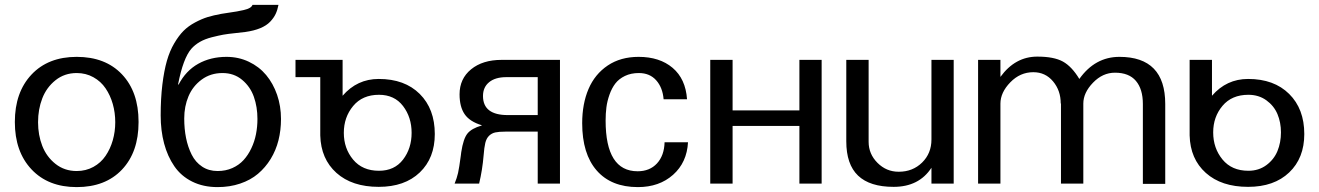

<svg xmlns="http://www.w3.org/2000/svg" viewBox="-20 -742 5331 776"><path d="M445.8 -248Q445.8 -286.6 435.8 -321.8Q425.8 -356.9 406.7 -385Q387.7 -413.1 357.4 -429.9Q327.1 -446.8 290 -446.8Q240.7 -446.8 204.3 -417.7Q168 -388.7 150.9 -344.5Q133.8 -300.3 133.8 -248Q133.8 -196.3 150.9 -152.3Q168 -108.4 204.3 -79.6Q240.7 -50.8 290 -50.8Q327.1 -50.8 357.4 -67.4Q387.7 -84 406.7 -112.1Q425.8 -140.1 435.8 -175Q445.8 -210 445.8 -248ZM540 -250V-248Q540 -127.4 473.1 -56.6Q406.2 14.2 290 14.2Q174.8 14.2 107.4 -57.4Q40 -128.9 40 -249Q40 -369.1 107.4 -440.7Q174.8 -512.2 290 -512.2Q406.2 -512.2 473.1 -441.4Q540 -370.6 540 -250Z M629.4 -275.9V-274.9Q629.4 -343.8 636.2 -399.9Q643.1 -456.1 654.5 -496.1Q666 -536.1 684.3 -567.1Q702.6 -598.1 721.9 -617.4Q741.2 -636.7 768.1 -651.1Q794.9 -665.5 818.8 -672.9Q842.8 -680.2 874.5 -686Q885.3 -688 904.8 -690.7Q924.3 -693.4 937.7 -695.8Q951.2 -698.2 966.1 -701.7Q981 -705.1 989.5 -710.2Q998 -715.3 1000.5 -722.2H1105.5Q1101.6 -701.7 1094 -685.5Q1086.4 -669.4 1071.8 -654.1Q1057.1 -638.7 1032 -628.2Q1006.8 -617.7 971.7 -612.8Q966.3 -611.8 933.1 -608.4Q899.9 -605 882.3 -601.8Q864.7 -598.6 836.7 -591.6Q808.6 -584.5 788.1 -572.8Q767.6 -561 753.4 -544.9Q720.2 -506.8 699.7 -400.9L701.7 -399.9Q731 -456.1 781 -484.1Q831.1 -512.2 895.5 -512.2Q944.3 -512.2 985.8 -492.4Q1027.3 -472.7 1055.7 -438.7Q1084 -404.8 1099.9 -358.9Q1115.7 -313 1115.7 -261.2Q1115.7 -215.8 1105.5 -175Q1095.2 -134.3 1074 -99.6Q1052.7 -64.9 1022.7 -39.6Q992.7 -14.2 950.7 0Q908.7 14.2 859.4 14.2Q801.3 14.2 756.6 -8.1Q711.9 -30.3 684.6 -70.1Q657.2 -109.9 643.3 -161.9Q629.4 -213.9 629.4 -275.9ZM724.6 -263.2Q724.6 -221.2 731.9 -184.6Q739.3 -147.9 754.6 -117.2Q770 -86.4 796.9 -68.6Q823.7 -50.8 859.4 -50.8Q892.1 -50.8 918.9 -62.7Q945.8 -74.7 964.4 -95Q982.9 -115.2 995.8 -142.6Q1008.8 -169.9 1014.6 -199.7Q1020.5 -229.5 1020.5 -261.2Q1020.5 -309.6 1006.1 -350.6Q991.7 -391.6 958.7 -419.2Q925.8 -446.8 879.4 -446.8Q831.1 -446.8 795.2 -420.4Q759.3 -394 741.9 -353Q724.6 -312 724.6 -263.2Z M1511.7 -358.9Q1444.8 -358.9 1407.2 -313.5Q1369.6 -268.1 1369.6 -205.1Q1369.6 -142.1 1407.2 -96.9Q1444.8 -51.8 1511.7 -51.8Q1574.2 -51.8 1608.9 -96.9Q1643.6 -142.1 1643.6 -205.1Q1643.6 -268.1 1608.9 -313.5Q1574.2 -358.9 1511.7 -358.9ZM1737.3 -200.2Q1737.3 -103 1676.5 -44.9Q1615.7 13.2 1510.7 13.2Q1402.8 13.2 1339.8 -43.2Q1276.9 -99.6 1274.4 -194.8V-430.2H1174.3V-500H1364.7V-355Q1423.3 -422.9 1510.7 -422.9Q1615.7 -422.9 1676.5 -362.3Q1737.3 -301.8 1737.3 -200.2Z M2153.3 -276.9V-430.2H2026.4Q1981.9 -430.2 1957 -409.9Q1932.1 -389.6 1932.1 -354Q1932.1 -276.9 2032.2 -276.9ZM1927.2 -235.8Q1878.4 -250.5 1857.9 -280.5Q1837.4 -310.5 1837.4 -360.8Q1837.4 -423.8 1884 -461.9Q1930.7 -500 2007.3 -500H2243.2V0H2153.3V-210H2022.5Q1996.6 -210 1981.9 -206.8Q1967.3 -203.6 1956.5 -193.1Q1945.8 -182.6 1941.4 -164.3Q1937 -146 1934.6 -113.8Q1929.7 -55.2 1916.5 0H1817.4Q1826.7 -22.5 1831.3 -43Q1835.9 -63.5 1842.3 -111.8L1844.2 -127Q1852.5 -181.6 1869.4 -202.4Q1886.2 -223.1 1927.2 -234.9Z M2756.8 -340.8H2662.1Q2658.2 -388.2 2632.1 -417.5Q2606 -446.8 2562 -446.8Q2530.3 -446.8 2505.9 -435.1Q2481.4 -423.3 2467 -404.5Q2452.6 -385.7 2443.4 -359.6Q2434.1 -333.5 2430.9 -308.3Q2427.7 -283.2 2427.7 -254.9Q2427.7 -49.8 2557.1 -49.8Q2606 -49.8 2635.3 -81.5Q2664.6 -113.3 2666 -167H2760.7Q2756.3 -85.4 2700.4 -35.6Q2644.5 14.2 2558.1 14.2Q2450.2 14.2 2391.6 -53Q2333 -120.1 2333 -244.1Q2333 -322.3 2358.6 -382.3Q2384.3 -442.4 2436.3 -477.3Q2488.3 -512.2 2561 -512.2Q2646 -512.2 2698.5 -467.8Q2751 -423.3 2756.8 -340.8Z M3300.8 0H3210.9V-232.9H2940.9V0H2850.6V-500H2940.9V-295.9H3210.9V-500H3300.8Z M3611.8 -47.9H3612.8Q3668.9 -47.9 3706.8 -85Q3744.6 -122.1 3744.6 -178.2V-500H3834.5V0H3744.6V-64Q3694.3 13.2 3591.8 13.2Q3495.6 13.2 3448 -32.2Q3400.4 -77.6 3400.4 -170.9V-500H3490.7V-168.9Q3490.7 -119.6 3526.6 -83.7Q3562.5 -47.9 3611.8 -47.9Z M4268.1 -323.2 4267.1 -324.2Q4267.1 -376 4236.1 -413.1Q4205.1 -450.2 4156.2 -450.2Q4103 -450.2 4063.2 -409.2Q4023.4 -368.2 4023.4 -323.2V0H3933.1V-500H4023.4V-431.2Q4083 -513.2 4172.4 -513.2Q4239.7 -513.2 4275.9 -493.2Q4312 -473.1 4342.3 -422.9Q4405.8 -512.2 4504.4 -512.2Q4689.5 -512.2 4689.5 -321.8V1H4599.1V-321.8Q4599.1 -381.8 4571 -415Q4543 -448.2 4486.3 -448.2Q4436.5 -448.2 4397.5 -407.7Q4358.4 -367.2 4358.4 -323.2V0H4268.1Z M5251.5 -200.2Q5251.5 -103 5190.4 -44.9Q5129.4 13.2 5024.4 13.2Q4916.5 13.2 4853.5 -43.2Q4790.5 -99.6 4788.1 -194.8V-500H4878.4V-355Q4937 -422.9 5024.4 -422.9Q5129.4 -422.9 5190.4 -362.3Q5251.5 -301.8 5251.5 -200.2ZM5157.2 -207Q5157.2 -247.1 5143.1 -280.8Q5128.9 -314.5 5098.1 -336.7Q5067.4 -358.9 5025.4 -358.9Q4958.5 -358.9 4920.9 -314.2Q4883.3 -269.5 4883.3 -207Q4883.3 -143.1 4920.9 -97.4Q4958.5 -51.8 5025.4 -51.8Q5067.4 -51.8 5098.1 -74.5Q5128.9 -97.2 5143.1 -131.6Q5157.2 -166 5157.2 -207Z"/></svg>

Font: Perun
Style: Regular
Weight: 400
Version: Version 1.0000